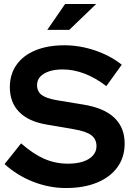

<svg xmlns="http://www.w3.org/2000/svg" viewBox="-20 -938 671 968"><path d="M312.6 10Q228.2 10 147.1 -21.7Q66.1 -53.4 3.1 -110.7L86.3 -215.2Q147.5 -161.5 203.6 -137.1Q259.7 -112.8 322.7 -112.8Q367 -112.8 399.1 -123.5Q431.3 -134.2 448.8 -154.3Q466.4 -174.3 466.4 -200.7Q466.4 -236.8 440 -256.5Q413.6 -276.2 351.2 -286.7L212.3 -310.5Q122.7 -326.1 76.1 -374.1Q29.6 -422.1 29.6 -498.3Q29.6 -563.4 63.1 -611Q96.6 -658.6 158.5 -684.1Q220.4 -709.7 304.9 -709.7Q381.8 -709.7 458.6 -683.9Q535.5 -658.1 593.8 -611.7L516.1 -503.8Q406.2 -587.9 295.5 -587.9Q256.2 -587.9 227.1 -578.1Q198.1 -568.4 182.4 -550.9Q166.8 -533.4 166.8 -509.3Q166.8 -476.7 190.1 -459.3Q213.5 -441.9 266.6 -432.8L398.8 -411Q503.8 -394.2 556.1 -344.7Q608.5 -295.3 608.5 -214Q608.5 -145.9 572.3 -95.5Q536.2 -45.1 469.6 -17.6Q403 10 312.6 10ZM218.4 -787.4 308.1 -917.7H464.7L329.2 -787.4Z"/></svg>

Font: Red Hat Display VF
Style: Regular
Weight: 300
Designer: Pentagram, MCKL
Foundry: Pentagram, MCKL
Version: Version 1.023